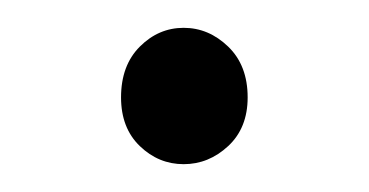

<svg xmlns="http://www.w3.org/2000/svg" viewBox="-20 -106 265 138"><path d="M112 12Q94 12 80.5 -1Q67 -14 67 -36Q67 -59 80.5 -72.5Q94 -86 112 -86Q130 -86 144 -72.5Q158 -59 158 -36Q158 -14 144 -1Q130 12 112 12Z"/></svg>

Font: Assistant Light
Style: Regular
Weight: 300
Designer: Hebrew By Ben Nathan, Latin by Paul Hunt
Version: Version 3.000